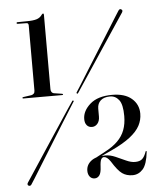

<svg xmlns="http://www.w3.org/2000/svg" viewBox="-52 -758 678 813"><g transform="rotate(-5 287.0 -352.0)"><path d="M50 -679 88 -678.5Q92 -678.5 94.2 -676Q96.5 -673.5 96.5 -668V-391.5Q96.5 -383 92.5 -378.8Q88.5 -374.5 82 -373L47.5 -368Q43 -367 43 -365Q43 -362 47 -362H212Q216 -362 216 -365Q216 -366.5 212 -367.5L176.5 -373Q171 -374.5 167.8 -379Q164.5 -383.5 164.5 -391.5V-707.5Q164.5 -713 161 -713Q159.5 -713 158.2 -711.8Q157 -710.5 155.5 -709Q146.5 -695.5 131.2 -691Q116 -686.5 88 -686.5L50 -686Q48 -686 47 -685Q46 -684 46 -682.5Q46 -681 47 -680Q48 -679 50 -679ZM280 -365Q279 -363 277.8 -362.5Q276.5 -362 275 -363Q273.5 -364 273.2 -365.5Q273 -367 274.5 -369Q278 -374 293.8 -399.2Q309.5 -424.5 332.2 -461Q355 -497.5 380.2 -537.5Q405.5 -577.5 427.5 -613Q449.5 -648.5 464.2 -671.8Q479 -695 480.5 -697.5Q483 -701.5 486.5 -702.8Q490 -704 493.5 -701Q497 -699.5 497 -695.5Q497 -691.5 494.5 -688Q493 -686 478 -663.2Q463 -640.5 439.8 -605.8Q416.5 -571 390.5 -531.5Q364.5 -492 340.5 -456Q316.5 -420 300 -395Q283.5 -370 280 -365ZM251 -331.5Q252 -334 253.8 -334.8Q255.5 -335.5 257 -334.5Q258.5 -333.5 258.2 -331.8Q258 -330 256 -328Q253 -323 237 -297.8Q221 -272.5 198 -235.5Q175 -198.5 150 -158Q125 -117.5 102.5 -81.5Q80 -45.5 65.5 -21.8Q51 2 49 4Q47 7.5 43.2 8.5Q39.5 9.5 36.5 7.5Q33 5.5 32.8 1.8Q32.5 -2 35.5 -6Q37 -8 52.2 -31.2Q67.5 -54.5 90.8 -89.8Q114 -125 140.2 -164.8Q166.5 -204.5 190.5 -240.8Q214.5 -277 231 -302Q247.5 -327 251 -331.5ZM327 -77.5 324 -81.5 370.5 -106.5Q404.5 -124 425.5 -144.8Q446.5 -165.5 456.2 -191.5Q466 -217.5 466 -251Q466 -300 451 -319.2Q436 -338.5 413 -338.5Q387 -338.5 373 -325.8Q359 -313 359 -291.5V-258Q359 -239 349.5 -227.8Q340 -216.5 326 -216.5Q312.5 -216.5 304.2 -226Q296 -235.5 296 -252.5Q296 -287 328.5 -315.8Q361 -344.5 422.5 -344.5Q476 -344.5 505.2 -319.5Q534.5 -294.5 534.5 -255Q534.5 -228 521.8 -204Q509 -180 479.5 -157Q450 -134 398.5 -110ZM290 -33Q290 -58.5 311.2 -75Q332.5 -91.5 371.5 -91.5Q392 -91.5 414 -81.8Q436 -72 457 -62.5Q478 -53 494.5 -53Q515 -53 525.2 -62.2Q535.5 -71.5 543 -93Q543.5 -94.5 544 -95Q544.5 -95.5 545.5 -95Q547.5 -95 547.5 -92Q541.5 -38 523.2 -18Q505 2 479.5 2Q454 2 435.8 -10.8Q417.5 -23.5 392.5 -64Q385 -75 378.2 -80Q371.5 -85 365 -85Q358 -85 353.2 -77Q348.5 -69 347.5 -46Q346.5 -19.5 338.5 -9Q330.5 1.5 318.5 1.5Q305.5 1.5 297.8 -8.2Q290 -18 290 -33Z"/></g></svg>

Font: Fraunces 96pt
Style: Regular
Weight: 400
Version: Version 1.000;[b76b70a41]